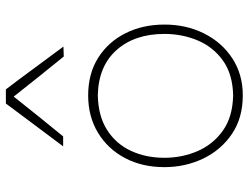

<svg xmlns="http://www.w3.org/2000/svg" viewBox="-114 -702 826 637"><g transform="rotate(-90 298.5 -384.0)"><path d="M300 9Q225 9 171.8 -27.2Q118.5 -63.5 90.2 -122.8Q62 -182 62 -251Q62 -325 92.2 -382Q122.5 -439 176.2 -471.5Q230 -504 300 -504Q372 -504 424.8 -470.8Q477.5 -437.5 506.2 -380.2Q535 -323 535 -251Q535 -178.5 505.5 -119.5Q476 -60.5 423 -25.8Q370 9 300 9ZM300 -23Q370.5 -24.5 415.8 -57Q461 -89.5 482.5 -141Q504 -192.5 504 -251Q504 -349.5 450.5 -409.8Q397 -470 300 -472Q231 -470.5 185 -441Q139 -411.5 116 -362Q93 -312.5 93 -251Q93 -192.5 115.2 -141Q137.5 -89.5 183.2 -57Q229 -24.5 300 -23ZM429 -585Q395 -627 361.8 -668.2Q328.5 -709.5 296 -751Q264 -710.5 231 -669.5Q198 -628.5 164 -587H131Q167 -635 202.5 -682.5Q238 -730 273 -777H320Q355.5 -730.5 390.8 -682.2Q426 -634 462 -586Z"/></g></svg>

Font: Commissioner Loud Thin
Style: Regular
Weight: 100
Designer: Kostas Bartsokas
Foundry: Kostas Bartsokas
Version: Version 1.000; ttfautohint (v1.8.3)